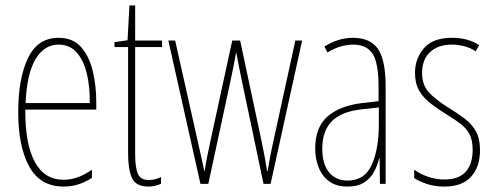

<svg xmlns="http://www.w3.org/2000/svg" viewBox="-20 -676 1819 706"><path d="M195 -537Q248 -537 278 -503Q308 -469 321 -415Q334 -361 334 -301V-273H73Q72 -148 107.5 -81.5Q143 -15 214 -15Q266 -15 318 -52V-22Q297 -8 271 1Q245 10 214 10Q128 10 87.5 -63.5Q47 -137 47 -264Q47 -388 83 -462.5Q119 -537 195 -537ZM195 -512Q143 -512 111 -459Q79 -406 74 -297H310Q311 -356 299.5 -404.5Q288 -453 262.5 -482.5Q237 -512 195 -512Z M527 -14Q540 -14 552.5 -17.5Q565 -21 572 -25V0Q562 4 551 7Q540 10 526 10Q480 10 465.5 -21Q451 -52 451 -112V-503H401V-521L449 -528L456 -656H477V-527H576V-503H477V-108Q477 -60 487 -37Q497 -14 527 -14Z M867 -390Q862 -414 857.5 -437Q853 -460 849 -482H848Q844 -460 839.5 -436.5Q835 -413 830 -390L746 0H717L599 -527H624L707 -157Q714 -128 719.5 -101Q725 -74 731 -48H733Q735 -67 742 -101Q749 -135 755 -163L834 -527H863L942 -156Q954 -100 962 -47H964Q969 -76 972 -92Q975 -108 977.5 -120.5Q980 -133 984 -151L1066 -527H1091L975 0H949Z M1278 -537Q1341 -537 1369.5 -496.5Q1398 -456 1398 -358V0H1377L1376 -93H1374Q1368 -68 1355.5 -44.5Q1343 -21 1319.5 -5.5Q1296 10 1258 10Q1216 10 1190 -9.5Q1164 -29 1151.5 -61Q1139 -93 1139 -129Q1139 -208 1184 -247.5Q1229 -287 1311 -297L1372 -304V-355Q1372 -445 1350 -478.5Q1328 -512 1278 -512Q1260 -512 1236 -506Q1212 -500 1184 -483L1173 -505Q1224 -537 1278 -537ZM1310 -274Q1236 -266 1200.5 -230.5Q1165 -195 1165 -129Q1165 -73 1190 -42.5Q1215 -12 1258 -12Q1321 -12 1347 -70Q1373 -128 1373 -220V-281Z M1745 -123Q1745 -63 1712.5 -26.5Q1680 10 1614 10Q1577 10 1548.5 0Q1520 -10 1503 -21V-52Q1525 -36 1554 -26Q1583 -16 1614 -16Q1667 -16 1692.5 -44.5Q1718 -73 1718 -125Q1718 -160 1707 -181.5Q1696 -203 1675 -219.5Q1654 -236 1624 -254Q1590 -275 1563.5 -295.5Q1537 -316 1521.5 -342.5Q1506 -369 1506 -408Q1506 -461 1539 -499Q1572 -537 1642 -537Q1701 -537 1742 -510L1729 -487Q1713 -499 1689 -505.5Q1665 -512 1641 -512Q1592 -512 1562 -485Q1532 -458 1532 -407Q1532 -364 1556.5 -337Q1581 -310 1629 -280Q1662 -260 1688 -240.5Q1714 -221 1729.5 -194Q1745 -167 1745 -123Z"/></svg>

Font: Noto Sans Gujarati UI ExtraCondensed Thin
Style: Regular
Weight: 100
Width: 2
Designer: Jelle Bosma - Monotype Design Team, Universal Thirst
Foundry: Monotype Imaging Inc.
Version: Version 2.106; ttfautohint (v1.8.4.7-5d5b)